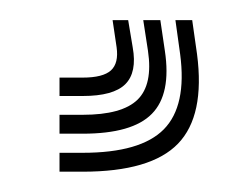

<svg xmlns="http://www.w3.org/2000/svg" viewBox="-20 10 245 191"><path d="M154.5 30H171.2L176 63.8Q184 125 157.1 152.9Q130.2 180.8 62.2 180.8H39.2V162H62.2Q120 162 143 138.6Q166 115.2 159.2 63.8ZM92 30H107.5L112 57Q116.5 82 104.6 93.8Q92.8 105.5 62.2 105.5H39.2V87.2H62.2Q82.5 87.2 90.4 80Q98.2 72.8 96 57ZM122.5 30H139.5L144 60.5Q150.5 103.5 131.1 123.2Q111.8 143 62.2 143H39.2V124.2H62.2Q101.5 124.2 116.9 109.1Q132.2 94 127.2 60.5Z"/></svg>

Font: Big Shoulders Inline Text Thin
Style: Bold
Weight: 700
Version: Version 2.002